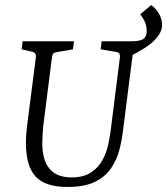

<svg xmlns="http://www.w3.org/2000/svg" viewBox="-20 -732 664 763"><path d="M248 11Q160 11 121.5 -30.5Q83 -72 83 -165Q83 -188 85 -206Q87 -224 88 -235L122 -500Q124 -513 120 -519Q116 -525 105 -527L66 -536L70 -568H274L270 -536L212 -526Q195 -523 191.5 -519.5Q188 -516 185 -493L154 -248Q151 -225 149.5 -202Q148 -179 148 -164Q148 -27 264 -27Q312 -27 341.5 -46.5Q371 -66 387 -95.5Q403 -125 409.5 -155Q416 -185 419 -207L456 -500Q458 -513 454 -519Q450 -525 439 -526L380 -536L384 -568H514L468 -207Q464 -173 454 -135Q444 -97 421.5 -63.5Q399 -30 357.5 -9.5Q316 11 248 11ZM484 -502 472 -568Q480 -568 488.5 -568Q497 -568 501 -568Q536 -568 549.5 -577Q563 -586 563 -608Q563 -632 553.5 -650Q544 -668 537 -675L581 -712Q599 -699 611.5 -678Q624 -657 624 -632Q624 -603 594 -572Q564 -541 484 -502Z"/></svg>

Font: Yrsa Light
Style: Italic
Weight: 300
Italic angle: -7.10001°
Designer: Anna Giedrys (Yrsa+Rasa design), David Brezina (Yrsa art-direction, Rasa art-direction, design)
Foundry: Rosetta Type Foundry
Version: Version 2.004